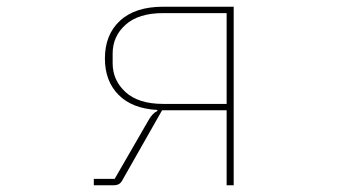

<svg xmlns="http://www.w3.org/2000/svg" viewBox="-20 -551 1040 571"><path d="M259 0V-19H321L422 -194Q434 -215 448 -221V-224Q373 -228 332.5 -269Q292 -310 292 -377Q292 -448 337 -489.5Q382 -531 465 -531H675V0H654V-223H462L345 -17Q340 -7 333.5 -3.5Q327 0 317 0ZM654 -242V-512H465Q392 -512 353.5 -477.5Q315 -443 315 -392V-363Q315 -312 353.5 -277Q392 -242 465 -242Z"/></svg>

Font: IBM Plex Sans JP Thin
Style: Regular
Weight: 100
Designer: Mike Abbink; Paul van der Laan; Pieter van Rosmalen; Wujin Sim; Yejin Wi; Jinhee Kim; Boomi Park; Yona Kim; Kichan Ma
Foundry: Sandoll Inc.
Version: Version 1.001